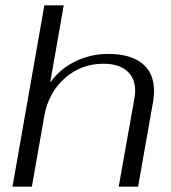

<svg xmlns="http://www.w3.org/2000/svg" viewBox="-20 -703 643 723"><path d="M147 -683H220L169 -392Q205 -443 263 -471.5Q321 -500 387 -500Q471 -500 515.5 -464Q560 -428 560 -361Q560 -343 557 -323L500 0H427L486 -332Q489 -347 489 -361Q489 -409 458 -436Q427 -463 369 -463Q286 -463 224.5 -409Q163 -355 147 -267L100 0H27Z"/></svg>

Font: Fahkwang Light
Style: Italic
Weight: 300
Italic angle: -10°
Version: Version 1.000; ttfautohint (v1.6)